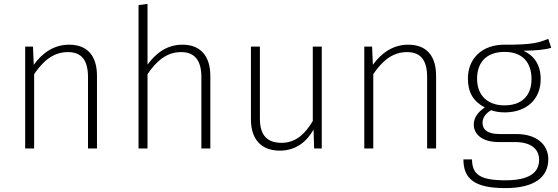

<svg xmlns="http://www.w3.org/2000/svg" viewBox="-20 -761 2860 984"><path d="M334 -532C257 -532 197 -490 153 -429L149 -522H109V0H155V-381C200 -447 252 -494 328 -494C396 -494 431 -455 431 -366V0H477V-372C477 -474 429 -532 334 -532Z M915 -532C838 -532 781 -491 736 -430V-741L690 -735V0H736V-381C781 -447 833 -494 908 -494C976 -494 1012 -454 1012 -366V0H1058V-372C1058 -472 1009 -532 915 -532Z M1629 -522H1583V-141C1545 -76 1496 -29 1423 -29C1351 -29 1312 -66 1312 -153V-522H1266V-149C1266 -46 1320 11 1414 11C1497 11 1552 -35 1587 -97L1590 0H1629Z M2072 -532C1995 -532 1935 -490 1891 -429L1887 -522H1847V0H1893V-381C1938 -447 1990 -494 2066 -494C2134 -494 2169 -455 2169 -366V0H2215V-372C2215 -474 2167 -532 2072 -532Z M2790 -562C2743 -543 2709 -531 2565 -532C2451 -532 2378 -462 2378 -358C2378 -287 2406 -241 2465 -210C2430 -188 2408 -158 2408 -123C2408 -73 2451 -33 2535 -33H2620C2697 -33 2743 0 2743 58C2743 123 2694 163 2570 163C2441 163 2400 134 2399 56H2355C2355 159 2417 203 2570 203C2719 203 2790 147 2790 55C2790 -21 2729 -74 2627 -74H2541C2475 -74 2453 -99 2453 -132C2453 -158 2470 -181 2497 -196C2517 -189 2541 -185 2566 -185C2681 -185 2751 -254 2751 -355C2751 -431 2716 -476 2663 -501C2728 -502 2772 -506 2805 -516ZM2566 -495C2659 -495 2704 -440 2704 -356C2704 -270 2654 -221 2565 -221C2482 -221 2425 -269 2425 -358C2425 -438 2470 -495 2566 -495Z"/></svg>

Font: Fira Sans ExtraLight
Style: Regular
Weight: 200
Designer: bBox Type GmbH & Carrois Corporate GbR & Edenspiekermann AG
Foundry: bBox Type GmbH & Carrois Corporate GbR & Edenspiekermann AG
Version: Version 4.300;PS 004.300;hotconv 1.0.88;makeotf.lib2.5.64775